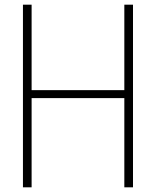

<svg xmlns="http://www.w3.org/2000/svg" viewBox="-20 -800 666 820"><path d="M548 0H511V-381H115V0H78V-780H115V-415H511V-780H548Z"/></svg>

Font: Tanohe Sans ExtraLight
Style: Regular
Weight: 250
Designer: Village Type and Design LLC & Cristiano Sobral
Foundry: Cooper Hewitt Smithsonian Design Museum
Version: Version 1.00;May 30, 2020;FontCreator 12.0.0.2522 64-bit; tt